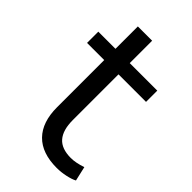

<svg xmlns="http://www.w3.org/2000/svg" viewBox="-210 -752 837 837"><g transform="rotate(45 208.5 -334.0)"><path d="M123.4 -179.3V-469.7H17.6V-539.1H123.4V-677.1H211.5V-539.1H381.2V-469.7H211.5V-188Q211.5 -126.2 238.3 -95.5Q265 -64.8 322.4 -64.8Q351.9 -64.8 392.2 -78.4L407.5 -11.4Q392.1 -2.9 364.1 3.2Q336.1 9.3 309.3 9.3Q218.1 9.3 170.8 -39Q123.4 -87.3 123.4 -179.3Z"/></g></svg>

Font: Min Sans VF VF
Style: Regular
Weight: 400
Designer: Jinseong-Kim, NotoSansCJK, Nunito
Foundry: Jinseong-Kim
Version: Version 1.420;Glyphs 3.1.2 (3151)